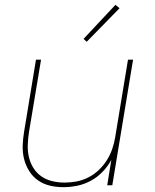

<svg xmlns="http://www.w3.org/2000/svg" viewBox="-20 -767 640 795"><path d="M242 8Q213 8 186 1.5Q159 -5 137 -20.5Q115 -36 100.5 -59.5Q86 -83 79.5 -109.5Q73 -136 74 -165Q75 -194 80 -223L129 -520H150L100 -220Q96 -194 95 -168Q94 -142 99.5 -117.5Q105 -93 118 -72Q131 -51 151 -37Q171 -23 196 -17Q221 -11 247 -11Q271 -11 296 -15.5Q321 -20 345 -32Q369 -44 388.5 -62.5Q408 -81 422 -103Q436 -125 444.5 -149.5Q453 -174 457 -199L510 -520H531L445 0H424L441 -105Q427 -79 405 -56Q383 -33 356 -18.5Q329 -4 300 2Q271 8 242 8ZM339 -594 326 -606 458 -747 475 -733Z"/></svg>

Font: Iosevka Thin Extended Oblique
Style: Regular
Weight: 100
Width: 7
Italic angle: -9°
Monospace: yes
Designer: Belleve Invis
Foundry: Belleve Invis
Version: Version 32.5.0; ttfautohint (v1.8.4)